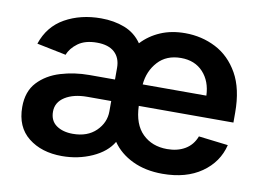

<svg xmlns="http://www.w3.org/2000/svg" viewBox="-65 -651 1043 760"><g transform="rotate(10 456.5 -271.0)"><path d="M225.1 11.2Q143.1 11.2 90.1 -30.8Q37.1 -72.8 37.1 -153.3Q37.1 -215.8 72 -253.2Q106.9 -290.5 161.9 -307.1Q216.8 -323.7 276.9 -323.7H379.9V-370.6Q379.9 -410.6 355.5 -432.9Q331.1 -455.1 284.7 -455.1Q237.3 -455.1 208.7 -434.1Q180.2 -413.1 170.4 -386.2L52.7 -410.2Q76.7 -482.4 139.4 -517.6Q202.1 -552.7 284.2 -552.7Q336.4 -552.7 379.2 -536.1Q421.9 -519.5 448.2 -481.4Q479.5 -515.1 523.2 -533.9Q566.9 -552.7 622.1 -552.7Q689 -552.7 745.6 -523.7Q802.2 -494.6 836.7 -433.8Q871.1 -373 871.1 -277.3V-237.3H490.7Q493.2 -163.6 531.5 -126Q569.8 -88.4 630.4 -88.4Q672.4 -88.4 702.6 -106.4Q732.9 -124.5 746.1 -159.7L864.7 -145.5Q847.7 -75.2 785.9 -32Q724.1 11.2 628.9 11.2Q560.5 11.2 508.5 -13.7Q456.5 -38.6 427.2 -81.5Q402.3 -39.1 346.2 -13.9Q290 11.2 225.1 11.2ZM379.9 -237.3H284.2Q229 -237.3 194.6 -215.6Q160.2 -193.8 160.2 -156.2Q160.2 -119.6 186 -101.3Q211.9 -83 252.4 -83Q311 -83 345.5 -116.7Q379.9 -150.4 379.9 -195.8ZM491.2 -323.7H747.1Q745.1 -381.3 711.9 -417.2Q678.7 -453.1 623 -453.1Q564.5 -453.1 530.3 -415.5Q496.1 -377.9 491.2 -323.7Z"/></g></svg>

Font: Inter-SemiBold
Style: Regular
Weight: 600
Designer: Rasmus Andersson
Foundry: rsms
Version: Version 4.000;git-a52131595